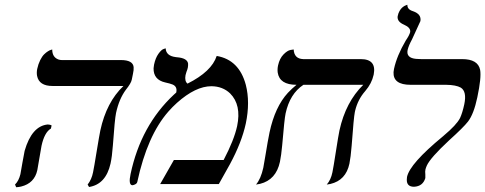

<svg xmlns="http://www.w3.org/2000/svg" viewBox="-20 -766 2019 799"><path d="M152.8 -159.2Q150.9 -149.9 144 -108.4Q137.2 -67.9 135.3 -58.1Q123.5 -3.4 67.9 10.3Q57.6 12.7 47.4 13.2L42.5 2Q58.1 -13.2 64.9 -41Q66.9 -49.8 73.2 -88.4Q80.1 -128.4 82.5 -138.2Q112.3 -241.7 178.7 -248Q189 -247.6 194.8 -244.1L191.9 -231Q165 -215.3 152.8 -159.2ZM462.9 -295.9Q457.5 -270 449.7 -160.2Q446.3 -113.8 439.9 -85Q420.4 1 350.6 12.2L344.7 2Q361.3 -19 367.2 -48.8Q371.6 -69.8 382.3 -136Q393.1 -202.1 397.5 -223.1Q422.9 -340.8 493.7 -408.2H198.7Q142.6 -408.2 134.3 -450.2Q131.8 -463.9 134.8 -479Q139.2 -499.5 147.2 -515.6Q155.3 -531.7 163.6 -539.8Q171.9 -547.9 179.7 -552.7Q187.5 -557.6 192.4 -558.6L197.3 -560.1Q197.3 -528.3 222.7 -518.6Q230 -516.1 236.8 -516.1H482.9Q533.2 -516.1 536.1 -486.8Q537.1 -475.1 533.2 -458L528.3 -434.1Q525.4 -419.4 503.9 -392.6Q475.6 -354.5 462.9 -295.9Z M881.8 -533.2Q975.1 -517.1 1002.9 -413.1Q1021.5 -340.8 1002.9 -252Q985.8 -173.3 937 -83L890.6 0H646.5L703.6 -100.1H910.6Q954.1 -183.1 966.8 -241.2Q985.4 -329.6 937.5 -377.4Q906.7 -406.7 859.9 -407.2Q793.9 -407.2 716.3 -337.9Q697.3 -320.8 680.7 -301.8Q592.8 -201.7 551.3 -8.8Q549.3 0 535.6 3.9Q532.2 4.9 530.3 4.9Q513.7 2.9 523.4 -42Q566.4 -244.1 703.6 -372.1Q709 -377 713.4 -380.9Q718.8 -405.3 698.7 -414.1Q688 -418.5 667.5 -422.9Q618.2 -434.1 619.1 -481.9Q619.6 -489.7 621.1 -497.1Q627 -524.9 639.2 -542Q651.4 -559.1 660.6 -562L669.4 -564.9Q670.9 -533.2 711.9 -528.3Q714.4 -527.8 715.8 -527.8Q759.3 -524.4 762.7 -501.5Q763.2 -493.7 761.7 -484.9Q759.8 -475.6 755.9 -466.8Q752.9 -458.5 752 -453.1Q747.6 -428.2 760.3 -418Q860.8 -468.3 881.8 -533.2Z M1456.5 -298.8Q1452.1 -277.8 1443.4 -159.7Q1439.5 -111.3 1434.1 -85Q1419.4 -15.6 1355 -0.5Q1339.4 2 1339.8 2Q1356.9 -17.6 1363.3 -48.8Q1367.7 -69.8 1377.9 -136Q1388.2 -202.1 1392.6 -223.1Q1418.5 -341.3 1491.7 -413.1H1242.7Q1186 -375.5 1168.5 -293.9Q1163.6 -272 1154.3 -161.1Q1150.4 -119.1 1145 -92.8Q1128.9 -17.6 1062.5 -1Q1062.5 -1 1045.4 2Q1065.4 -21.5 1075.7 -67.9Q1078.1 -80.6 1084.5 -118.7Q1094.7 -181.6 1101.6 -214.8Q1124.5 -321.8 1178.2 -379.9Q1194.8 -397.5 1213.9 -413.1Q1143.6 -413.1 1135.7 -463.9Q1133.8 -478.5 1137.2 -494.1Q1143.6 -522.9 1159.7 -539.3Q1175.8 -555.7 1189 -558.1L1202.1 -560.1Q1204.1 -521.5 1241.7 -520H1481.4Q1547.4 -520 1535.2 -456.1Q1534.7 -454.6 1534.7 -454.1Q1526.9 -418.5 1500 -387.2Q1469.2 -352.1 1458 -305.7Q1457 -301.8 1456.5 -298.8Z M1676.3 -558.1Q1669.4 -524.9 1711.4 -521Q1721.2 -520 1732.9 -520H1903.3Q1968.8 -520 1978 -475.6Q1983.9 -443.8 1966.3 -360.8Q1951.7 -291.5 1927.7 -260.3Q1908.7 -235.8 1849.1 -182.1Q1771 -109.4 1756.3 -77.1Q1752.4 -68.4 1750.5 -61Q1748.5 -52.7 1750 -40Q1750.5 -29.8 1750 -24.9Q1739.7 9.3 1703.1 11.2Q1671.9 11.2 1672.9 -19Q1673.3 -24.9 1673.8 -29.8Q1685.5 -85 1822.3 -197.8L1823.2 -198.7L1824.2 -199.2L1825.2 -200.2L1826.2 -201.2Q1879.9 -246.1 1894.5 -274.9Q1904.3 -295.9 1912.1 -332Q1923.3 -385.3 1897.5 -401.4Q1877.4 -412.6 1836.4 -413.1H1688.5Q1615.2 -413.1 1617.7 -465.8Q1618.2 -472.7 1619.6 -479Q1631.3 -533.7 1668.5 -597.2Q1683.6 -619.1 1687 -632.8Q1689.5 -650.9 1661.6 -663.1Q1631.8 -675.8 1634.8 -698.2Q1637.2 -710.9 1642.6 -720.2Q1647.9 -729.5 1653.3 -734.1Q1658.7 -738.8 1663.6 -741.5Q1668.5 -744.1 1671.9 -745.1L1675.3 -746.1Q1674.3 -726.6 1699.2 -719.2Q1734.4 -707 1729.5 -678.2L1694.8 -602.5Q1680.7 -576.7 1676.3 -558.1Z"/></svg>

Font: Linux Libertine Display Slanted O
Style: Slanted
Weight: 400
Designer: Philipp H. Poll
Foundry: Philipp H. Poll
Version: Version 5.0.9